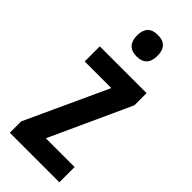

<svg xmlns="http://www.w3.org/2000/svg" viewBox="-245 -796 836 836"><g transform="rotate(45 172.5 -378.5)"><path d="M176 -757C131 -757 113 -732 113 -691C113 -649 134 -625 176 -625C218 -625 239 -648 239 -691C239 -732 221 -757 176 -757ZM326 0V-94H149L320 -468V-543H32V-450H196L21 -70V0Z"/></g></svg>

Font: Noto Sans Hebrew ExtraCondensed SemiBold
Style: Regular
Weight: 600
Width: 2
Designer: Ben Nathan
Foundry: Google LLC
Version: Version 3.001